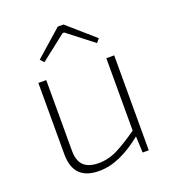

<svg xmlns="http://www.w3.org/2000/svg" viewBox="-131 -803 825 916"><g transform="rotate(-20 281.5 -345.5)"><path d="M127 -482V-128Q126 -74 151 -49Q176 -24 228 -24Q278 -24 325 -48Q372 -72 437 -118L440 -85Q381 -37 326 -12.5Q271 12 217 12Q87 12 87 -120V-482ZM472 -482V0H441L437 -89L432 -105V-482ZM295 -703 431 -584 415 -565 285 -666H277L148 -565L131 -584L266 -703Z"/></g></svg>

Font: Exo 2 ExtraLight
Style: Regular
Weight: 250
Designer: Natanael Gama
Foundry: Natanael Gama
Version: Version 2.010